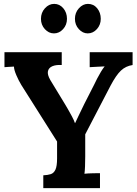

<svg xmlns="http://www.w3.org/2000/svg" viewBox="-20 -969 707 989"><path d="M203 0V-66Q226 -67 241.5 -72Q257 -77 265.5 -95Q274 -113 274 -153V-240L90 -531Q76 -554 64 -582Q52 -610 52 -626Q36 -625 25 -624.5Q14 -624 3 -623V-700H298V-634Q269 -636 250 -628Q231 -620 227 -602.5Q223 -585 239 -557L315 -432Q320 -424 330 -406.5Q340 -389 350.5 -369.5Q361 -350 366 -335H367Q372 -347 384 -371Q396 -395 414 -433L466 -535Q471 -546 480 -563.5Q489 -581 499.5 -598.5Q510 -616 519 -627Q503 -626 478 -625Q453 -624 442 -623V-700H663V-634Q628 -629 603 -605.5Q578 -582 549 -527Q517 -465 484 -402Q451 -339 419 -277Q419 -263 419 -249Q419 -235 419 -220.5Q419 -206 419 -192Q419 -178 419 -164Q419 -137 418 -112Q417 -87 415 -74Q432 -76 458.5 -76.5Q485 -77 495 -77V0ZM258 -797Q231 -797 211 -819Q191 -841 191 -872Q191 -904 211.5 -926.5Q232 -949 259 -949Q287 -949 306 -926.5Q325 -904 325 -872Q325 -841 305 -819Q285 -797 258 -797ZM432 -797Q406 -797 386 -819Q366 -841 366 -872Q366 -904 386.5 -926.5Q407 -949 433 -949Q462 -949 480.5 -926.5Q499 -904 499 -872Q499 -841 479 -819Q459 -797 432 -797Z"/></svg>

Font: Lora
Style: Weight 700
Weight: 700
Designer: Olga Karpushina, Alexei Vanyashin (Cyrillic)
Foundry: Cyreal
Version: Version 3.001